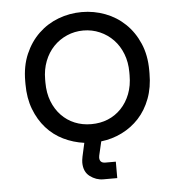

<svg xmlns="http://www.w3.org/2000/svg" viewBox="-50 -557 712 768"><g transform="rotate(-5 306.0 -173.0)"><path d="M555 -242Q555 -186 538 -141Q521 -96 491.5 -64Q462 -32 422.5 -12.5Q383 7 339 12L326 68Q325 73 325 76Q325 98 348 98H390V164H334Q305 164 280.5 145.5Q256 127 256 90Q256 81 259 66L271 12Q227 6 188 -13Q149 -32 120 -64.5Q91 -97 74 -141.5Q57 -186 57 -242V-254Q57 -315 77.5 -362.5Q98 -410 132.5 -443Q167 -476 212 -493Q257 -510 306 -510Q355 -510 400 -493Q445 -476 479.5 -443Q514 -410 534.5 -362.5Q555 -315 555 -254ZM306 -60Q342 -60 372.5 -72.5Q403 -85 426 -109Q449 -133 462 -166.5Q475 -200 475 -242V-254Q475 -294 462 -327.5Q449 -361 426 -385Q403 -409 372 -422.5Q341 -436 306 -436Q271 -436 240 -422.5Q209 -409 186 -385Q163 -361 150 -327.5Q137 -294 137 -254V-242Q137 -200 150 -166.5Q163 -133 186 -109Q209 -85 239.5 -72.5Q270 -60 306 -60Z"/></g></svg>

Font: Space Mono
Style: Regular
Weight: 400
Monospace: yes
Designer: Colophon Foundry / Benjamin Critton
Foundry: Colophon Foundry
Version: Version 1.000;PS 1.003;hotconv 1.0.81;makeotf.lib2.5.63406